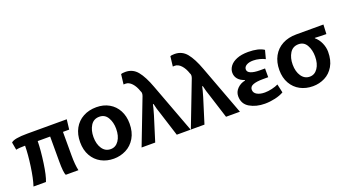

<svg xmlns="http://www.w3.org/2000/svg" viewBox="-59 -1348 3594 2000"><g transform="rotate(-20 1738.0 -347.5)"><path d="M538 -124Q538 -23 553 43H413Q396 15 396 -112V-387H258Q256 -283 237 -150Q218 -17 193 43H55Q81 -36 99 -163.5Q117 -291 118 -387Q50 -387 17 -379L2 -464Q35 -497 182 -497H620L607 -387H538Z M942 57Q865 57 803 23.5Q741 -10 705 -73.5Q669 -137 669 -224Q669 -311 704.5 -375.5Q740 -440 804 -475Q868 -510 951 -510Q1031 -510 1092 -475Q1153 -440 1186.5 -377Q1220 -314 1220 -232Q1220 -138 1181 -72.5Q1142 -7 1078.5 25Q1015 57 943 57ZM946 -48Q1001 -48 1035.5 -98Q1070 -148 1070 -229Q1070 -300 1039 -353Q1008 -406 947 -406Q883 -406 850.5 -353.5Q818 -301 818 -227Q818 -149 852 -98.5Q886 -48 945 -48Z M1557 -222Q1537 -277 1524 -337H1517Q1511 -304 1488 -226L1403 46H1252L1444 -453Q1450 -469 1450 -483Q1450 -498 1443 -508Q1424 -566 1391.5 -601Q1359 -636 1321 -636Q1306 -636 1300 -635L1313 -745Q1326 -752 1361 -752Q1443 -752 1494.5 -689Q1546 -626 1591 -503L1796 46H1642Z M2103 -222Q2083 -277 2070 -337H2063Q2057 -304 2034 -226L1949 46H1798L1990 -453Q1996 -469 1996 -483Q1996 -498 1989 -508Q1970 -566 1937.5 -601Q1905 -636 1867 -636Q1852 -636 1846 -635L1859 -745Q1872 -752 1907 -752Q1989 -752 2040.5 -689Q2092 -626 2137 -503L2342 46H2188Z M2503 -247Q2456 -262 2431 -292Q2406 -322 2406 -362Q2406 -400 2431 -434Q2456 -468 2507.5 -489Q2559 -510 2634 -510Q2749 -510 2808 -470L2783 -376Q2760 -389 2724 -398.5Q2688 -408 2653 -408Q2606 -408 2578 -391Q2550 -374 2550 -346Q2550 -317 2586 -302.5Q2622 -288 2685 -288H2742V-191H2683Q2614 -191 2575 -176.5Q2536 -162 2536 -127Q2536 -91 2570 -72Q2604 -53 2656 -53Q2693 -53 2735.5 -63Q2778 -73 2806 -87L2827 8Q2788 31 2730.5 44Q2673 57 2617 57Q2521 57 2450.5 16Q2380 -25 2380 -111Q2380 -159 2415.5 -195Q2451 -231 2503 -241Z M3337 -406Q3376 -374 3397.5 -325Q3419 -276 3419 -227Q3419 -133 3381.5 -69Q3344 -5 3282.5 26Q3221 57 3150 57Q3072 57 3010 24Q2948 -9 2912 -72Q2876 -135 2876 -220Q2876 -308 2912 -373.5Q2948 -439 3014 -474.5Q3080 -510 3169 -510H3346H3436H3470L3465 -406Q3401 -406 3339 -410ZM3153 -48Q3207 -48 3241 -98Q3275 -148 3275 -228Q3275 -300 3245 -353Q3215 -406 3155 -406Q3091 -406 3058.5 -353.5Q3026 -301 3026 -227Q3026 -149 3060.5 -98.5Q3095 -48 3152 -48Z"/></g></svg>

Font: LINE Seed Sans KR Bold
Style: Regular
Weight: 700
Designer: LINE BX Design & Sandoll Inc & Dalton Maag Ltd
Foundry: Sandoll Inc.
Version: Version 1.000